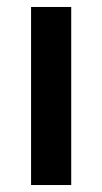

<svg xmlns="http://www.w3.org/2000/svg" viewBox="-20 -530 293 550"><path d="M69 0V-510H184V0Z"/></svg>

Font: MuseoModerno Thin Medium
Style: Regular
Weight: 500
Version: Version 1.003